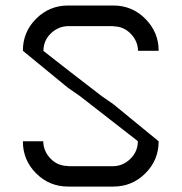

<svg xmlns="http://www.w3.org/2000/svg" viewBox="-20 -687 669 707"><path d="M139.2 -166.7Q140 -130 166.2 -102.9Q192.5 -75.8 230.8 -75.8V-75H397.5Q433.3 -75.8 460.4 -102.5Q487.5 -129.2 487.5 -166.7H488.3Q414.2 -225 274.2 -333.3L230.8 -363.3L64.2 -500Q64.2 -569.2 112.9 -617.9Q161.7 -666.7 230.8 -666.7H397.5Q466.7 -666.7 515.4 -617.5Q564.2 -568.3 564.2 -500H488.3Q487.5 -535.8 461.2 -562.9Q435 -590 397.5 -590V-590.8H230.8Q194.2 -590 167.1 -563.8Q140 -537.5 140 -500H139.2Q217.5 -438.3 354.2 -333.3L397.5 -303.3L564.2 -166.7Q564.2 -97.5 515.4 -48.8Q466.7 0 397.5 0H230.8Q161.7 0 112.9 -48.8Q64.2 -97.5 64.2 -166.7Z"/></svg>

Font: 0xA000
Style: Regular
Weight: 400
Version: Version 0.1